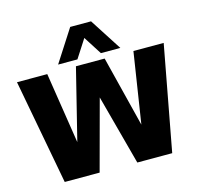

<svg xmlns="http://www.w3.org/2000/svg" viewBox="-128 -1064 1242 1201"><g transform="rotate(-15 493.0 -464.0)"><path d="M145 0 18 -680H214L298 -140L266 -142L400 -681H586L721 -142L688 -140L772 -680H968L841 0H615L472 -534H515L371 0ZM295 -720 429 -928H564L698 -720H572L473 -875H520L420 -720Z"/></g></svg>

Font: Teachers ExtraBold
Style: Regular
Weight: 800
Designer: Alfredo Marco Pradil, Chank Diesel
Version: Version 1.001